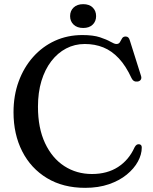

<svg xmlns="http://www.w3.org/2000/svg" viewBox="-20 -885 737 923"><path d="M661.5 -175.5Q661.5 -142.5 643 -108.5Q624.5 -74.5 589.5 -45.8Q554.5 -17 504 0.5Q453.5 18 389.5 18Q283 18 205.8 -28.8Q128.5 -75.5 86.8 -157.5Q45 -239.5 45 -345.5Q45 -426 69.8 -493.5Q94.5 -561 139.2 -611.2Q184 -661.5 244.2 -689Q304.5 -716.5 376 -716.5Q428 -716.5 460.5 -705.8Q493 -695 511.5 -684.2Q530 -673.5 539.5 -673.5Q551.5 -673.5 556.5 -682.5Q561.5 -691.5 566.8 -700.5Q572 -709.5 584 -709.5Q591.5 -709.5 596.5 -705Q601.5 -700.5 604.5 -689.5L658 -520Q661.5 -509.5 656.8 -502Q652 -494.5 641.5 -493Q632 -491.5 624.5 -495.5Q617 -499.5 612.5 -509Q585 -568.5 551.2 -604.5Q517.5 -640.5 477 -657Q436.5 -673.5 387.5 -673.5Q339 -673.5 298 -652Q257 -630.5 226.5 -590.8Q196 -551 179.2 -495.8Q162.5 -440.5 162.5 -372Q162.5 -269.5 196.5 -197Q230.5 -124.5 289.2 -86.5Q348 -48.5 422 -48.5Q495.5 -48.5 547.5 -82.2Q599.5 -116 626.5 -176Q631.5 -185.5 637 -189Q642.5 -192.5 649.5 -191.5Q655.5 -190.5 658.5 -186.8Q661.5 -183 661.5 -175.5ZM380 -750.5Q351 -750.5 334 -766.5Q317 -782.5 317 -807.5Q317 -833 334 -849Q351 -865 380 -865Q409 -865 425.5 -849Q442 -833 442 -807.5Q442 -782.5 425.5 -766.5Q409 -750.5 380 -750.5Z"/></svg>

Font: Fraunces 10pt
Style: Regular
Weight: 400
Version: Version 1.000;[b76b70a41]